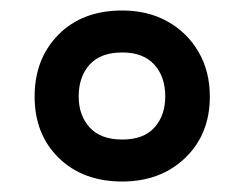

<svg xmlns="http://www.w3.org/2000/svg" viewBox="-20 -744 466 366"><path d="M213 -398Q138 -398 92 -443Q46 -488 46 -560Q46 -632 91.5 -678Q137 -724 213 -724Q262 -724 299.5 -703Q337 -682 358.5 -645Q380 -608 380 -560Q380 -488 333 -443Q286 -398 213 -398ZM213 -478Q254 -478 274.5 -501Q295 -524 295 -560Q295 -598 274 -621Q253 -644 213 -644Q172 -644 151 -621Q130 -598 130 -560Q130 -524 151 -501Q172 -478 213 -478Z"/></svg>

Font: Noto Sans Thai Looped SemiBold
Style: Regular
Weight: 600
Designer: Sasikarn Vongin, Ben Mitchell
Foundry: The Fontpad Ltd
Version: Version 1.001; ttfautohint (v1.8.4.7-5d5b)